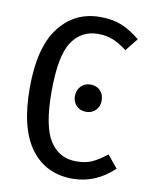

<svg xmlns="http://www.w3.org/2000/svg" viewBox="-81 -760 654 833"><g transform="rotate(10 245.5 -344.0)"><path d="M470 -633 425 -577Q393 -602 363.5 -614Q334 -626 297 -626Q223 -626 182 -564Q141 -502 141 -345Q141 -192 182 -128.5Q223 -65 298 -65Q339 -65 367 -77.5Q395 -90 432 -119L477 -64Q397 12 295 12Q178 12 111.5 -77Q45 -166 45 -345Q45 -523 113 -611.5Q181 -700 293 -700Q348 -700 387.5 -684Q427 -668 470 -633ZM362 -343Q362 -318 345.5 -301Q329 -284 303 -284Q277 -284 260.5 -301Q244 -318 244 -343Q244 -369 260.5 -386.5Q277 -404 303 -404Q330 -404 346 -387Q362 -370 362 -343Z"/></g></svg>

Font: Fira Sans Compressed
Style: Regular
Weight: 400
Width: 1
Designer: bBox Type GmbH & Carrois Corporate GbR & Edenspiekermann AG
Foundry: bBox Type GmbH & Carrois Corporate GbR & Edenspiekermann AG
Version: Version 4.301